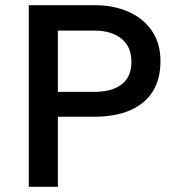

<svg xmlns="http://www.w3.org/2000/svg" viewBox="-20 -720 674 740"><path d="M91 0V-700H344.5Q419 -700 476.2 -674.2Q533.5 -648.5 566 -600.2Q598.5 -552 598.5 -484.5Q598.5 -415 568.5 -367.2Q538.5 -319.5 481.2 -294.8Q424 -270 342 -270H203V0ZM203 -366H343.5Q411.5 -366 449 -394.8Q486.5 -423.5 486.5 -482Q486.5 -540 448 -571Q409.5 -602 344.5 -602H203Z"/></svg>

Font: Geologica Cursive
Style: Regular
Weight: 400
Designer: Sindre Bremnes, Frode Helland
Foundry: Monokrom Skriftforlag AS
Version: Version 1.010;gftools[0.9.28]